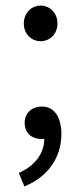

<svg xmlns="http://www.w3.org/2000/svg" viewBox="-20 -495 290 685"><path d="M125 -348C158 -348 185 -374 185 -411C185 -449 158 -475 125 -475C92 -475 65 -449 65 -411C65 -374 92 -348 125 -348ZM67 170C149 137 199 69 199 -17C199 -78 173 -115 129 -115C96 -115 68 -93 68 -57C68 -19 95 1 127 1C131 1 134 1 138 0C138 53 104 97 47 122Z"/></svg>

Font: DAIFUKU Sans
Style: Regular
Weight: 400
Designer: Original font ‘Source Han Sans JP’ : Paul D. Hunt
Foundry: Daifuku
Version: Version 1.000